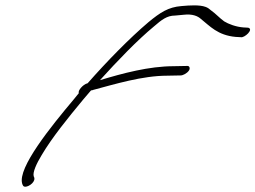

<svg xmlns="http://www.w3.org/2000/svg" viewBox="-20 -680 968 728"><path d="M262 -306C171 -198 47 -44 64 16C66 21 67 28 76 28C91 28 119 7 108 -11C103 -26 118 -59 138 -92C177 -158 237 -232 295 -302L324 -336C325 -337 327 -338 329 -338C331 -338 332 -338 333 -339C416 -361 520 -393 614 -393L665 -394C674 -394 689 -402 696 -412C702 -420 699 -430 691 -430L639 -429C545 -429 445 -402 359 -376C426 -450 500 -527 564 -580C593 -605 613 -621 644 -621L676 -624C710 -628 730 -619 742 -608C775 -582 805 -546 874 -540L893 -539C906 -535 944 -569 921 -575L903 -576C875 -578 846 -589 830 -599C812 -612 797 -629 781 -640C774 -646 768 -651 759 -654C737 -662 701 -660 668 -657C618 -653 588 -633 543 -596C471 -535 385 -447 312 -364H311C295 -360 274 -336 279 -327Z"/></svg>

Font: Stray Cat
Style: UltObl
Weight: 400
Version: Version 1.0